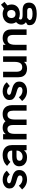

<svg xmlns="http://www.w3.org/2000/svg" viewBox="1600 -2178 790 4030"><g transform="rotate(-90 1995.0 -163.0)"><path d="M243 9.5Q176 9.5 123.2 -18.2Q70.5 -46 33 -93.5L112 -162Q139 -123.5 175.5 -104.8Q212 -86 251 -86Q285.5 -86 306.5 -99.5Q327.5 -113 327.5 -141.5Q327.5 -165 304.8 -179.5Q282 -194 225 -209Q173 -222.5 134.8 -240Q96.5 -257.5 75.2 -285.2Q54 -313 54 -358.5Q54 -404.5 79.8 -436.5Q105.5 -468.5 147.5 -485.5Q189.5 -502.5 238 -502.5Q295.5 -502.5 344 -481Q392.5 -459.5 427 -415L346.5 -352.5Q301 -410 233.5 -410Q205 -410 183.8 -399.2Q162.5 -388.5 162.5 -366Q162.5 -346.5 184.2 -335.2Q206 -324 257 -312Q315.5 -298.5 352.2 -282.5Q389 -266.5 414 -237.5Q441 -206 441 -153.5Q441 -101.5 414.8 -65.2Q388.5 -29 343.8 -9.8Q299 9.5 243 9.5Z M709.5 9.5Q646.5 9.5 604.2 -12.8Q562 -35 540.8 -71.8Q519.5 -108.5 519.5 -153Q519.5 -202 543.2 -235.2Q567 -268.5 609.8 -285.2Q652.5 -302 710.5 -302H849.5Q849.5 -355.5 822.5 -378Q795 -402 743.5 -402Q667.5 -402 612 -339.5L528 -409Q574.5 -459.5 632.5 -481Q690.5 -502.5 752 -502.5Q823.5 -502.5 870.8 -478Q918 -453.5 941.2 -410.2Q964.5 -367 964.5 -310.5V0H858.5L852.5 -55.5Q810.5 9.5 709.5 9.5ZM719.5 -83Q759 -83 788.2 -100Q817.5 -117 833.5 -144.8Q849.5 -172.5 849.5 -204V-211.5H727Q637 -211.5 635.5 -151Q635.5 -117.5 659.8 -100.2Q684 -83 719.5 -83Z M1803 0H1687V-281Q1687 -402 1599 -402Q1503 -402 1501.5 -252.5V0H1386V-284Q1386 -344.5 1363.8 -373.2Q1341.5 -402 1301 -402Q1251.5 -402 1226 -364.8Q1200.5 -327.5 1200.5 -252.5V0H1084.5V-493H1195V-437.5Q1241.5 -502.5 1327.5 -502.5Q1420.5 -502.5 1463 -443Q1518 -502.5 1615.5 -502.5Q1681 -502.5 1722.5 -476Q1764 -449.5 1783.5 -405.5Q1803 -361.5 1803 -308.5Z M2099.5 9.5Q2032.5 9.5 1979.8 -18.2Q1927 -46 1889.5 -93.5L1968.5 -162Q1995.5 -123.5 2032 -104.8Q2068.5 -86 2107.5 -86Q2142 -86 2163 -99.5Q2184 -113 2184 -141.5Q2184 -165 2161.2 -179.5Q2138.5 -194 2081.5 -209Q2029.5 -222.5 1991.2 -240Q1953 -257.5 1931.8 -285.2Q1910.5 -313 1910.5 -358.5Q1910.5 -404.5 1936.2 -436.5Q1962 -468.5 2004 -485.5Q2046 -502.5 2094.5 -502.5Q2152 -502.5 2200.5 -481Q2249 -459.5 2283.5 -415L2203 -352.5Q2157.5 -410 2090 -410Q2061.5 -410 2040.2 -399.2Q2019 -388.5 2019 -366Q2019 -346.5 2040.8 -335.2Q2062.5 -324 2113.5 -312Q2172 -298.5 2208.8 -282.5Q2245.5 -266.5 2270.5 -237.5Q2297.5 -206 2297.5 -153.5Q2297.5 -101.5 2271.2 -65.2Q2245 -29 2200.2 -9.8Q2155.5 9.5 2099.5 9.5Z M2568.5 9.5Q2515 9.5 2474.5 -10.2Q2434 -30 2411.2 -70.5Q2388.5 -111 2388.5 -173.5V-493H2504V-216Q2504 -90.5 2600 -91.5Q2658.5 -91.5 2685 -133.2Q2711.5 -175 2711.5 -255V-493H2827V0H2711.5V-54Q2663.5 9.5 2568.5 9.5Z M3393 0H3277V-277.5Q3277 -342 3253.2 -372Q3229.5 -402 3181.5 -402Q3123 -402 3096.5 -360.2Q3070 -318.5 3070 -238.5V0H2954V-493H3070V-439Q3117.5 -502.5 3213 -502.5Q3267 -502.5 3307.5 -482.5Q3348 -462.5 3370.5 -422Q3393 -381.5 3393 -320Z M3718 213Q3616 213 3549 177.5Q3481.5 142.5 3481.5 63.5Q3481.5 40.5 3489 20.5L3543.5 -15Q3521 -29.5 3506.2 -53.5Q3491.5 -77.5 3491.5 -111Q3491.5 -170.5 3546 -220.5Q3515 -264 3515 -320.5Q3515 -377.5 3543 -418.2Q3571 -459 3616.8 -480.8Q3662.5 -502.5 3715.5 -502.5Q3779 -502.5 3830 -471.5L3911.5 -537.5L3971.5 -464.5L3896 -402Q3916 -362 3916 -316.5Q3916 -261.5 3890.2 -222.2Q3864.5 -183 3820 -162.2Q3775.5 -141.5 3719 -141.5Q3662 -141.5 3618 -162Q3600 -146 3600 -125.5Q3600 -83.5 3694 -83.5H3796.5Q3955 -83.5 3955 51.5Q3955 107 3926.5 142.8Q3898 178.5 3845 195.8Q3792 213 3718 213ZM3716.5 -232.5Q3746 -232.5 3764.8 -244.5Q3783.5 -256.5 3792.2 -276.5Q3801 -296.5 3801 -320Q3801 -356.5 3780 -381.5Q3759 -406.5 3717 -406.5Q3674.5 -406.5 3652.8 -381Q3631 -355.5 3631 -320.5Q3631 -297 3640 -277Q3649 -257 3667.8 -244.8Q3686.5 -232.5 3716.5 -232.5ZM3719 125Q3781.5 125 3812.8 110.5Q3844 96 3844 64.5Q3844 13 3779.5 12.5H3636L3589.5 52.5Q3589.5 73 3596 86.5Q3602.5 100 3622.5 109.5Q3655.5 125 3719 125Z"/></g></svg>

Font: Acari Sans Neue
Style: Bold
Weight: 700
Designer: Alfredo Marco Pradil (font), Cristiano Sobral (main changes)
Foundry: Hanken Design Co. (font), Cristiano Sobral (main changes)
Version: Version 2.459;March 19, 2022;FontCreator 14.0.0.2808 64-bit;